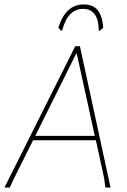

<svg xmlns="http://www.w3.org/2000/svg" viewBox="-28 -845 572 865"><path d="M247 -707 235 -720Q267 -825 349 -825Q391 -825 412 -799.5Q433 -774 437 -720L422 -707H417Q416 -805 346 -805Q277 -805 252 -707ZM332 -637 470 0H447L441 -43L404 -213H121L36 -43L16 0H-8L311 -637ZM315 -603 131 -233H399L318 -603Z"/></svg>

Font: Alegreya Sans SC Thin
Style: Italic
Weight: 100
Italic angle: -7°
Designer: Juan Pablo del Peral
Foundry: Huerta Tipografica
Version: Version 2.007